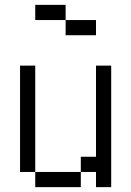

<svg xmlns="http://www.w3.org/2000/svg" viewBox="-20 -770 540 790"><path d="M250 -687.5H125V-750H250ZM62.5 -500H125V-62.5H62.5ZM125 -62.5H312.5V0H125ZM250 -687.5H375V-625H250ZM312.5 -125H375V-500H437.5V0H375V-62.5H312.5Z"/></svg>

Font: 寒蝉点阵体 16px
Style: Regular
Weight: 400
Designer: Designed by Warren2060
Foundry: ChillType
Version: Version 1.000